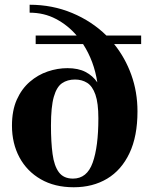

<svg xmlns="http://www.w3.org/2000/svg" viewBox="-20 -780 650 810"><path d="M560 -310Q560 -205 526.2 -133.8Q492.5 -62.5 432 -26.2Q371.5 10 291 10Q210.5 10 152 -23.8Q93.5 -57.5 62 -116.2Q30.5 -175 30.5 -250Q30.5 -314 51 -359.8Q71.5 -405.5 105.8 -435Q140 -464.5 181.5 -478.5Q223 -492.5 264.5 -492.5Q310 -492.5 340.8 -476.5Q371.5 -460.5 390.5 -432.5Q377 -522 330.5 -594H130.5V-630H303.5Q266.5 -673.5 216.2 -700Q166 -726.5 105 -726.5V-760Q201 -760 284.2 -725.2Q367.5 -690.5 429 -630H575.5V-594H461.5Q508 -536.5 534 -464.2Q560 -392 560 -310ZM195 -250Q195 -180.5 201.8 -130.2Q208.5 -80 228.5 -53.2Q248.5 -26.5 288 -26.5Q347 -26.5 371 -93.8Q395 -161 395 -280.5Q395 -345.5 382.5 -381Q370 -416.5 347.8 -430.5Q325.5 -444.5 296.5 -444.5Q264.5 -444.5 241.8 -429Q219 -413.5 207 -371.5Q195 -329.5 195 -250Z"/></svg>

Font: Bodoni* 06pt
Style: Bold
Weight: 700
Version: Version 2.3